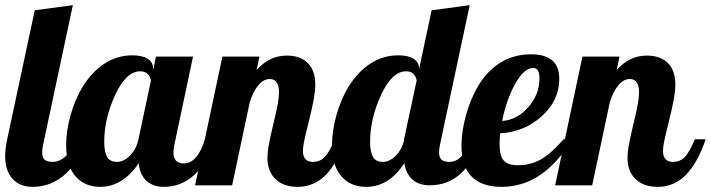

<svg xmlns="http://www.w3.org/2000/svg" viewBox="-28 -720 2762 746"><path d="M-8 -114Q-8 -127 -6 -143.5Q-4 -160 0 -179L107 -680L255 -700L140 -160Q138 -151 137 -143.5Q136 -136 136 -128Q136 -108 145.5 -99.5Q155 -91 177 -91Q205 -91 230 -115.5Q255 -140 267 -179H309Q277 -88 223 -41Q169 6 99 6Q49 6 20.5 -25.5Q-8 -57 -8 -114Z M567 -454V-447L578 -500H722L650 -160Q648 -151 647 -143.5Q646 -136 646 -128Q646 -106 656 -95.5Q666 -85 687 -85Q713 -85 734 -109.5Q755 -134 768 -179H810Q778 -87 727 -40.5Q676 6 609 6Q566 6 540.5 -18Q515 -42 511 -86Q480 -40 442.5 -17Q405 6 362 6Q300 6 264.5 -36Q229 -78 229 -155Q229 -211 246 -272Q263 -333 293 -383Q330 -442 379 -473.5Q428 -505 486 -505Q525 -505 546 -491.5Q567 -478 567 -454ZM558 -405Q558 -420 547 -431.5Q536 -443 517 -443Q462 -443 419.5 -351Q377 -259 377 -169Q377 -130 388 -110.5Q399 -91 427 -91Q453 -91 477.5 -116Q502 -141 510 -179Z M1011 -107Q1011 -125 1015.5 -152Q1020 -179 1034 -238Q1048 -295 1052 -320Q1056 -345 1056 -362Q1056 -387 1047 -400Q1038 -413 1020 -413Q996 -413 975.5 -388.5Q955 -364 942 -321L874 0H730L836 -500H980L969 -448Q994 -476 1023 -490Q1052 -504 1086 -504Q1139 -504 1168 -475Q1197 -446 1197 -391Q1197 -368 1191.5 -336.5Q1186 -305 1170 -240Q1157 -189 1153 -168Q1149 -147 1149 -133Q1149 -112 1159 -101.5Q1169 -91 1189 -91Q1214 -91 1232 -108Q1250 -125 1273 -179H1315Q1283 -86 1237.5 -40Q1192 6 1129 6Q1073 6 1042 -24.5Q1011 -55 1011 -107Z M1410 -169Q1410 -130 1421 -110.5Q1432 -91 1460 -91Q1485 -91 1509 -114.5Q1533 -138 1542 -174V-179L1591 -408Q1588 -424 1577.5 -433.5Q1567 -443 1550 -443Q1495 -443 1452.5 -351Q1410 -259 1410 -169ZM1600 -454V-450L1649 -680L1797 -700L1682 -160Q1680 -151 1679 -143.5Q1678 -136 1678 -128Q1678 -108 1687.5 -99.5Q1697 -91 1719 -91Q1745 -91 1766 -114Q1787 -137 1800 -179H1842Q1811 -90 1761.5 -45Q1712 0 1641 0Q1600 0 1574.5 -22.5Q1549 -45 1543 -86Q1513 -40 1476 -17Q1439 6 1395 6Q1333 6 1297.5 -36Q1262 -78 1262 -155Q1262 -211 1279 -272Q1296 -333 1326 -383Q1363 -442 1412 -473.5Q1461 -505 1519 -505Q1558 -505 1579 -491.5Q1600 -478 1600 -454Z M2145 -413Q2145 -330 2077 -268.5Q2009 -207 1915 -202Q1914 -185 1913.5 -176.5Q1913 -168 1913 -162Q1913 -116 1928.5 -97Q1944 -78 1985 -78Q2032 -78 2071.5 -99.5Q2111 -121 2162 -179H2196Q2138 -85 2070 -39.5Q2002 6 1921 6Q1844 6 1804.5 -34Q1765 -74 1765 -153Q1765 -210 1783 -274Q1801 -338 1831 -388Q1868 -448 1919.5 -478.5Q1971 -509 2035 -509Q2090 -509 2117.5 -485.5Q2145 -462 2145 -413ZM2043 -456Q2009 -456 1974.5 -395.5Q1940 -335 1923 -250Q1981 -254 2024.5 -303.5Q2068 -353 2068 -415Q2068 -436 2062 -446Q2056 -456 2043 -456Z M2410 -107Q2410 -125 2414.5 -152Q2419 -179 2433 -238Q2447 -295 2451 -320Q2455 -345 2455 -362Q2455 -387 2446 -400Q2437 -413 2419 -413Q2395 -413 2374.5 -388.5Q2354 -364 2341 -321L2273 0H2129L2235 -500H2379L2368 -448Q2393 -476 2422 -490Q2451 -504 2485 -504Q2538 -504 2567 -475Q2596 -446 2596 -391Q2596 -368 2590.5 -336.5Q2585 -305 2569 -240Q2556 -189 2552 -168Q2548 -147 2548 -133Q2548 -112 2558 -101.5Q2568 -91 2588 -91Q2613 -91 2631 -108Q2649 -125 2672 -179H2714Q2682 -86 2636.5 -40Q2591 6 2528 6Q2472 6 2441 -24.5Q2410 -55 2410 -107Z"/></svg>

Font: Galada
Style: Regular
Weight: 400
Designer: Latin by Pablo Impallari, Bengali by Jeremie Hornus, Yoann Minet, and Juan Bruce
Foundry: black foundry
Version: Version 1.261;PS 1.261;hotconv 1.0.86;makeotf.lib2.5.63406